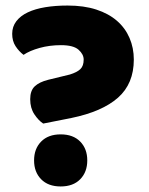

<svg xmlns="http://www.w3.org/2000/svg" viewBox="-20 -656 538 693"><path d="M136 -210Q119 -221 104 -243.5Q89 -266 89 -298Q89 -329 105.5 -344.5Q122 -360 154 -368L232 -387Q258 -395 270 -406.5Q282 -418 282 -441Q282 -460 263.5 -476.5Q245 -493 200 -493Q159 -493 123 -483Q87 -473 65 -458Q48 -471 36 -489.5Q24 -508 24 -534Q24 -560 39 -579.5Q54 -599 80.5 -611.5Q107 -624 143.5 -630Q180 -636 224 -636Q283 -636 327.5 -621.5Q372 -607 402 -581Q432 -555 447.5 -519Q463 -483 463 -441Q463 -354 406 -303.5Q349 -253 237 -230ZM103 -77Q103 -119 128.5 -145Q154 -171 199 -171Q244 -171 269.5 -145Q295 -119 295 -77Q295 -35 269.5 -9Q244 17 199 17Q154 17 128.5 -9Q103 -35 103 -77Z"/></svg>

Font: Baloo Paaji 2 ExtraBold
Style: Regular
Weight: 800
Designer: Shuchita Grover, Noopur Datye and Ek Type
Foundry: Ek Type
Version: Version 1.640;hotconv 1.0.111;makeotfexe 2.5.65597; ttfautoh